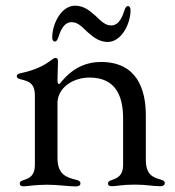

<svg xmlns="http://www.w3.org/2000/svg" viewBox="-20 -661 625 687"><path d="M63.6 5.7C79.5 5.7 101.9 0 148.4 0C190.3 0 223.4 6 250.4 6C260.3 6 267.8 3.6 267.8 -5C267.8 -11.7 263.5 -14.9 252.1 -17.8C214.5 -26.6 185.7 -38.7 185.7 -96.2V-297.6C190.7 -352.6 246.4 -383.5 300.1 -383.5C394.2 -383.5 420.5 -317.5 420.5 -236.5V-70C420.1 -33 400.6 -23.4 377.8 -16C370.4 -13.5 366.5 -10.3 366.5 -4.6C366.5 2.5 371.8 5.3 380 5.3C395.2 5.3 418 -0.4 461.6 -0.4C506 -0.4 527.3 5.3 552.9 5.3C561.4 5.3 569.6 3.2 569.6 -5.7C569.6 -12.8 565 -15.6 555 -18.5C528.4 -26.3 502.1 -34.4 501.8 -88.4V-247.9C501.8 -341.6 470.2 -439.3 340.9 -439.3C240.4 -439.3 197.4 -360.4 191.8 -360.4C188.2 -360.4 186.4 -362.6 185.7 -371.8V-373.2C185.7 -400.9 187.5 -424.7 187.5 -441.8C187.5 -451 183.9 -453.8 179 -453.8C175.1 -453.8 171.5 -451.7 166.5 -448.2C146.7 -432.9 115.4 -411.9 55.4 -399.5C45.8 -397.7 40.1 -394.5 40.1 -388.1C40.1 -382.1 44.7 -379.3 52.9 -377.5C83.1 -370 104.8 -364.3 104.8 -317.8V-69.6C104.4 -34.4 87.4 -23.4 63.6 -16.3C55 -13.8 50.8 -10.7 50.8 -4.3C50.8 2.8 56.1 5.7 63.6 5.7ZM166.9 -527C166.9 -517.8 170.1 -512.4 176.5 -512.4C182.2 -512.4 185.7 -518.8 188.6 -527C193.5 -541.5 204.9 -581.7 235.8 -581.7C256 -581.7 268.8 -570 293.7 -545.8C318.2 -523.8 335.9 -513.1 360.8 -511C413 -507.1 447.1 -574.6 447.1 -624.6C447.1 -633.9 443.9 -639.2 437.5 -639.2C431.8 -639.2 428.3 -632.8 425.4 -624.6C420.5 -610.1 409.1 -570 378.2 -570C358 -570 345.2 -581.7 320.3 -605.8C295.8 -627.8 278.1 -638.5 253.2 -640.6C201 -644.5 166.9 -577.1 166.9 -527ZM185.4 -380V-406.6Z"/></svg>

Font: Margiela Serif Text
Style: Regular
Weight: 400
Designer: Andreas Faust, Stefan Endress
Version: Version 1.002;FEAKit 1.0